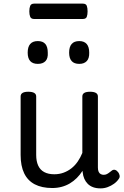

<svg xmlns="http://www.w3.org/2000/svg" viewBox="-20 -1022 685 1061"><path d="M269 17Q211 17 172 -3.5Q133 -24 113.5 -64.5Q94 -105 94 -166V-489Q94 -502 104.5 -508.5Q115 -515 136 -515Q158 -515 169 -508.5Q180 -502 180 -489V-166Q180 -131 191 -107Q202 -83 224.5 -71Q247 -59 280 -59Q308 -59 332 -68Q356 -77 375.5 -92.5Q395 -108 410 -130Q425 -152 435 -177V-489Q435 -502 445.5 -508.5Q456 -515 478 -515Q499 -515 510 -508.5Q521 -502 521 -489V-96Q521 -82 525 -73Q529 -64 536.5 -60Q544 -56 553 -56Q562 -56 569.5 -59.5Q577 -63 584.5 -69Q592 -75 599 -80Q607 -86 616.5 -83Q626 -80 634 -69Q639 -62 641 -52Q643 -42 636 -33Q626 -18 610 -6.5Q594 5 575 12Q556 19 536 19Q512 19 494.5 12.5Q477 6 465 -6Q453 -18 446 -34Q439 -50 437 -69L436 -78Q422 -56 404.5 -38.5Q387 -21 366 -8.5Q345 4 320.5 10.5Q296 17 269 17ZM189 -669Q161 -669 147 -684.5Q133 -700 133 -731Q133 -763 147 -779Q161 -795 189 -795Q217 -795 230.5 -779Q244 -763 244 -731Q246 -700 231.5 -684.5Q217 -669 189 -669ZM418 -669Q390 -669 376 -684.5Q362 -700 362 -731Q362 -763 376 -779Q390 -795 418 -795Q445 -795 459 -779Q473 -763 473 -731Q474 -700 459.5 -684.5Q445 -669 418 -669ZM169 -917Q152 -917 147 -929Q142 -941 142 -959Q142 -978 147 -990Q152 -1002 169 -1002H437Q455 -1002 459.5 -990Q464 -978 464 -959Q464 -941 459.5 -929Q455 -917 437 -917Z"/></svg>

Font: Playwrite DE Grund
Style: Regular
Weight: 400
Designer: Veronika Burian, José Scaglione
Foundry: TypeTogether
Version: Version 1.002